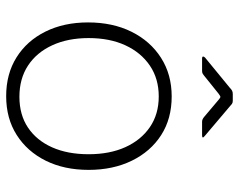

<svg xmlns="http://www.w3.org/2000/svg" viewBox="-98 -686 793 638"><g transform="rotate(90 299.0 -366.5)"><path d="M299 10Q225 10 170 -24.5Q115 -59 84.5 -120.5Q54 -182 54 -262Q54 -344 85 -406.5Q116 -469 171.5 -504.5Q227 -540 300 -540Q374 -540 428.5 -505Q483 -470 513.5 -407.5Q544 -345 544 -264Q544 -183 513.5 -121.5Q483 -60 428 -25Q373 10 299 10ZM301 -34Q361 -34 403.5 -62.5Q446 -91 469 -142.5Q492 -194 492 -264Q492 -334 468.5 -386Q445 -438 402 -467.5Q359 -497 300 -497Q241 -497 197.5 -467.5Q154 -438 130 -386Q106 -334 106 -264Q106 -195 130 -143Q154 -91 197.5 -62.5Q241 -34 301 -34ZM369 -647 311 -696Q304 -702 301.5 -702Q299 -702 291 -696L230 -647Q225 -643 222 -642Q219 -641 214 -641H173Q168 -641 167.5 -644Q167 -647 171 -651L271 -733Q276 -738 280.5 -740.5Q285 -743 292 -743H315Q321 -743 325 -740Q329 -737 332 -734L430 -651Q443 -641 429 -641H384Q380 -641 376.5 -642.5Q373 -644 369 -647Z"/></g></svg>

Font: Libre Franklin ExtraLight
Style: Regular
Weight: 250
Designer: Pablo Impallari, Rodrigo Fuenzalida, Nhung Nguyen
Foundry: Impallari Type
Version: Version 3.000